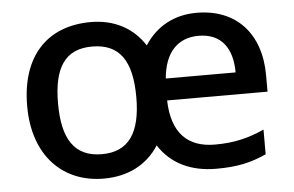

<svg xmlns="http://www.w3.org/2000/svg" viewBox="-44 -610 1043 682"><g transform="rotate(-5 477.5 -269.0)"><path d="M679 -548C599 -548 535 -513 493 -448C451 -514 383 -548 302 -548C146 -548 51 -448 51 -270C51 -91 156 10 300 10C385 10 454 -24 497 -91C541 -23 612 10 701 10C777 10 825 -1 880 -26V-114C824 -89 774 -76 704 -76C606 -76 551 -131 548 -247H906V-305C906 -455 820 -548 679 -548ZM679 -466C762 -466 799 -409 799 -325H550C558 -418 605 -466 679 -466ZM299 -461C397 -461 440 -398 440 -268C440 -142 397 -77 301 -77C203 -77 161 -143 161 -270C161 -397 202 -461 299 -461Z"/></g></svg>

Font: Noto Sans Gujarati UI Medium
Style: Regular
Weight: 500
Designer: Jelle Bosma - Monotype Design Team, Universal Thirst
Foundry: Monotype Imaging Inc.
Version: Version 2.106